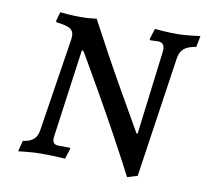

<svg xmlns="http://www.w3.org/2000/svg" viewBox="-65 -575 728 675"><g transform="rotate(10 299.0 -237.5)"><path d="M477 -426Q481 -460 455 -460L426 -459L424 -463L436 -501Q445 -500 468.5 -498.5Q492 -497 516 -497Q537 -497 563.5 -500Q590 -503 598 -504L590 -464Q562 -460 548 -448.5Q534 -437 530 -415L466 18L430 29Q356 -113 278.5 -248.5Q201 -384 201 -382H196L153 -70L152 -60Q152 -48 157.5 -43Q163 -38 175 -38H213L216 -35L204 3Q195 2 170 1Q145 0 117 0Q96 0 70.5 2.5Q45 5 37 6L47 -33Q72 -36 85 -47.5Q98 -59 101 -82L153 -416Q156 -440 143 -450Q130 -460 91 -464Q89 -468 89 -469L98 -501Q106 -500 127.5 -498.5Q149 -497 171 -497Q188 -497 205.5 -498.5Q223 -500 228 -501Q292 -380 355 -269.5Q418 -159 436 -128H440Z"/></g></svg>

Font: Alegreya SC
Style: Italic
Weight: 400
Italic angle: -7°
Designer: Juan Pablo del Peral
Foundry: Huerta Tipografica
Version: Version 2.007; ttfautohint (v1.6)